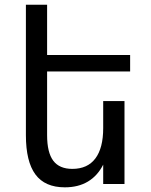

<svg xmlns="http://www.w3.org/2000/svg" viewBox="-20 -780 642 814"><path d="M254.9 14.2Q170.4 14.2 130.1 -40.5Q89.8 -95.2 89.8 -207V-759.8H179.7V-546.9H531.7V-477.1H179.7V-207Q179.7 -133.3 205.8 -98.6Q231.9 -64 286.6 -64Q351.1 -64 384.3 -108.2Q417.5 -152.3 417.5 -236.8V-351.6H507.8V0H417.5V-82Q393.6 -34.7 352.8 -10.3Q312 14.2 254.9 14.2Z"/></svg>

Font: Hack
Style: Regular
Weight: 400
Monospace: yes
Designer: Christopher Simpkins
Foundry: Christopher Simpkins
Version: Version 2.019; ttfautohint (v1.4.1) -l 4 -r 80 -G 350 -x 0 -